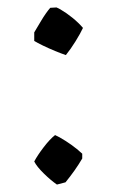

<svg xmlns="http://www.w3.org/2000/svg" viewBox="-20 -484 318 516"><path d="M157 -336Q145 -340 128 -347Q111 -354 95.5 -361.5Q80 -369 72 -374V-397Q78 -407 90.5 -428Q103 -449 115 -463L132 -464L142 -459Q159 -449 175 -436Q191 -423 203 -409Q196 -394 183 -373Q170 -352 157 -336ZM133 12Q117 1 98 -17.5Q79 -36 72 -50Q81 -67 97.5 -88.5Q114 -110 128 -121L140 -115Q156 -106 171.5 -95Q187 -84 201 -71V-58Q191 -41 180 -25.5Q169 -10 156 6Z"/></svg>

Font: Labrada Medium
Style: Regular
Weight: 500
Designer: Mercedes Jáuregui
Foundry: Omnibus-Type Team
Version: Version 1.000; ttfautohint (v1.8.4.7-5d5b)